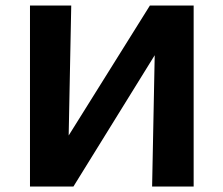

<svg xmlns="http://www.w3.org/2000/svg" viewBox="-20 -678 812 698"><path d="M155 0V-66L525 -658H611V-588L247 0ZM89 0V-658H239L226 0ZM533 0 546 -658H684V0Z"/></svg>

Font: Ysabeau ExtraBold
Style: Regular
Weight: 800
Designer: Christian Thalmann (Catharsis Fonts)
Version: Version 2.002